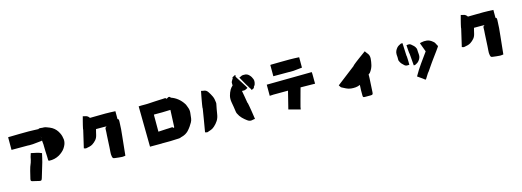

<svg xmlns="http://www.w3.org/2000/svg" viewBox="1 -1820 7997 2944"><g transform="rotate(-15 4000.0 -348.0)"><path d="M434 -539Q402 -537 377.5 -537.5Q353 -538 353 -539H94V-740Q104 -741 113.5 -741Q123 -741 131 -741Q204 -743 276 -744Q348 -745 420 -745Q458 -745 497.5 -743Q537 -741 578 -740V-744Q587 -748 596.5 -748.5Q606 -749 616 -747Q627 -744 639 -744.5Q651 -745 663 -744Q688 -742 710 -732Q730 -725 749 -717Q768 -709 785 -699Q818 -679 842 -651Q866 -623 882 -589Q894 -565 900.5 -540Q907 -515 910 -489Q914 -448 897 -405Q885 -377 867.5 -351.5Q850 -326 826 -306Q813 -295 798.5 -284Q784 -273 769 -265Q696 -225 612 -229Q603 -230 600 -232.5Q597 -235 596 -245Q596 -259 595.5 -272.5Q595 -286 595 -299Q593 -341 591 -382.5Q589 -424 589 -466Q590 -494 586 -521.5Q582 -549 581 -576V-554Q544 -550 507 -546.5Q470 -543 434 -539ZM581 -588Q582 -597 582.5 -606.5Q583 -616 581 -625ZM379 31Q355 25 331 19Q307 13 282 8Q263 3 258.5 -4.5Q254 -12 258 -33Q273 -95 287.5 -155Q302 -215 328 -274Q336 -294 340 -316Q344 -338 349 -360Q354 -374 357.5 -386.5Q361 -399 366 -415Q409 -406 451 -397Q493 -388 533 -370Q525 -336 517.5 -302Q510 -268 501 -235Q484 -177 466 -118.5Q448 -60 431 -2Q423 25 414 31Q405 37 379 31Z M1209 -267Q1201 -265 1192 -268.5Q1183 -272 1171 -275Q1188 -346 1203.5 -414Q1219 -482 1235 -550Q1233 -550 1237 -570.5Q1241 -591 1248.5 -622Q1256 -653 1264 -683.5Q1272 -714 1277.5 -734.5Q1283 -755 1283 -755Q1297 -751 1301.5 -749.5Q1306 -748 1319 -746Q1357 -740 1380 -706Q1382 -704 1383 -702Q1505 -705 1626 -705Q1665 -705 1705 -703.5Q1745 -702 1786 -700V-575Q1800 -571 1803 -561.5Q1806 -552 1805 -528Q1802 -410 1787.5 -292.5Q1773 -175 1763 -58Q1762 -46 1760.5 -32Q1759 -18 1757 -1Q1744 0 1731 2.5Q1718 5 1706 4Q1677 2 1648.5 -1Q1620 -4 1591 -8Q1571 -10 1564.5 -16.5Q1558 -23 1553 -44Q1546 -80 1550 -115.5Q1554 -151 1555 -186Q1557 -233 1560 -281Q1563 -329 1565 -377Q1567 -403 1568.5 -427Q1570 -451 1570 -475Q1570 -489 1576 -496Q1582 -503 1593 -509Q1593 -509 1592.5 -509.5Q1592 -510 1592 -511Q1578 -511 1569 -511Q1560 -511 1560 -512H1428Q1422 -491 1417 -469Q1412 -447 1407 -426Q1397 -380 1371.5 -350.5Q1346 -321 1314 -300Q1289 -284 1262 -278Q1235 -272 1209 -267Z M2158 -37 2150 -679Q2158 -681 2190.5 -681Q2223 -681 2260 -681Q2275 -681 2290 -681.5Q2305 -682 2319 -683Q2359 -686 2399.5 -688Q2440 -690 2481 -692Q2502 -693 2523 -693.5Q2544 -694 2564 -696Q2575 -698 2581.5 -693.5Q2588 -689 2594 -680Q2605 -689 2622.5 -696.5Q2640 -704 2655 -690Q2657 -688 2659 -681Q2779 -640 2850 -529Q2859 -516 2864.5 -499Q2870 -482 2877 -466Q2894 -423 2889 -379.5Q2884 -336 2879 -293Q2875 -262 2859 -233.5Q2843 -205 2825 -179Q2814 -163 2801.5 -147.5Q2789 -132 2775 -117Q2753 -95 2727 -80.5Q2701 -66 2671 -58Q2666 -57 2660.5 -55.5Q2655 -54 2650 -52Q2643 -45 2617 -44Q2550 -39 2482 -38.5Q2414 -38 2346 -38V-37ZM2342 -475V-226Q2374 -228 2406 -229.5Q2438 -231 2469 -233Q2491 -234 2511.5 -234.5Q2532 -235 2552 -237Q2563 -239 2570 -234.5Q2577 -230 2582 -221Q2585 -223 2588 -225Q2591 -227 2594 -229L2606 -501Q2540 -497 2474.5 -497Q2409 -497 2343 -497Z M3777 -497H3764Q3758 -497 3752 -497Q3746 -497 3741 -498Q3750 -449 3758.5 -400Q3767 -351 3775 -301Q3778 -302 3782 -282.5Q3786 -263 3791.5 -232.5Q3797 -202 3802.5 -167.5Q3808 -133 3812.5 -102Q3817 -71 3820 -51.5Q3823 -32 3823 -32Q3807 -30 3802 -30Q3797 -30 3782 -26Q3741 -14 3701 -44Q3665 -70 3632 -103Q3599 -136 3576 -185Q3568 -202 3566 -223Q3562 -258 3555.5 -294.5Q3549 -331 3543 -366Q3532 -427 3544 -474Q3556 -521 3579 -562Q3589 -579 3600 -592Q3611 -605 3624 -616Q3624 -629 3623.5 -641.5Q3623 -654 3624 -667Q3625 -671 3627.5 -675.5Q3630 -680 3632 -684Q3638 -695 3644 -705.5Q3650 -716 3657 -727Q3656 -728 3649 -730Q3651 -732 3653 -734Q3655 -736 3656 -737Q3664 -742 3672.5 -746.5Q3681 -751 3690 -756Q3694 -758 3697.5 -759.5Q3701 -761 3705 -756Q3713 -748 3704 -739L3702 -735Q3714 -717 3726 -696Q3749 -660 3772.5 -623.5Q3796 -587 3819 -550Q3821 -548 3821.5 -545.5Q3822 -543 3823 -541Q3825 -537 3827.5 -533.5Q3830 -530 3834 -525Q3834 -525 3833 -522.5Q3832 -520 3830 -518Q3820 -511 3807 -506Q3801 -504 3795.5 -502Q3790 -500 3784 -498Q3782 -497 3777 -497ZM3885 -480Q3884 -491 3878 -497.5Q3872 -504 3868 -511Q3860 -528 3849.5 -542.5Q3839 -557 3830 -573Q3811 -605 3793 -638.5Q3775 -672 3755 -706Q3763 -709 3769.5 -711.5Q3776 -714 3781 -717Q3799 -728 3818 -729Q3837 -730 3856 -728Q3888 -724 3914 -698Q3930 -682 3941 -664Q3952 -646 3959 -626Q3968 -599 3962 -571Q3960 -558 3955 -544Q3950 -530 3939 -519Q3936 -515 3933.5 -510.5Q3931 -506 3931 -501Q3931 -493 3923 -490Q3916 -487 3909.5 -483.5Q3903 -480 3896 -476Q3892 -475 3888.5 -475.5Q3885 -476 3885 -480ZM3072 -25Q3063 -21 3053 -25Q3043 -29 3030 -31Q3046 -123 3061 -213Q3076 -303 3090 -391Q3088 -391 3090 -410.5Q3092 -430 3097.5 -461Q3103 -492 3109 -526.5Q3115 -561 3121 -591.5Q3127 -622 3131 -641.5Q3135 -661 3135 -661Q3150 -658 3154.5 -656.5Q3159 -655 3174 -653Q3216 -651 3242 -610Q3267 -573 3286.5 -532Q3306 -491 3310 -436Q3312 -428 3311.5 -417.5Q3311 -407 3308 -397Q3300 -362 3294 -326Q3288 -290 3282 -254Q3273 -193 3246.5 -152.5Q3220 -112 3185 -81Q3158 -56 3129.5 -45Q3101 -34 3072 -25Z M4299 -772Q4367 -773 4435 -774Q4503 -775 4570 -775Q4607 -775 4645 -773.5Q4683 -772 4722 -770V-605Q4688 -601 4652.5 -598Q4617 -595 4584 -591Q4553 -590 4530 -590Q4507 -590 4507 -591H4264V-770Q4273 -772 4282.5 -772Q4292 -772 4299 -772ZM4849 -500Q4851 -494 4851.5 -471Q4852 -448 4852 -418.5Q4852 -389 4852 -360.5Q4852 -332 4853 -315L4623 -318L4618 -300Q4618 -300 4612.5 -280.5Q4607 -261 4599.5 -233.5Q4592 -206 4585.5 -181.5Q4579 -157 4576 -147Q4567 -107 4555 -68Q4543 -29 4538 10L4354 -39L4424 -319H4379Q4317 -317 4255 -318.5Q4193 -320 4133 -315V-492Z M5229 -155Q5219 -160 5213 -171.5Q5207 -183 5197 -196Q5274 -255 5347.5 -312Q5421 -369 5494 -425Q5492 -427 5507.5 -440.5Q5523 -454 5548 -473.5Q5573 -493 5602.5 -514.5Q5632 -536 5658 -555Q5684 -574 5700.5 -586Q5717 -598 5717 -598Q5728 -582 5731 -577Q5734 -572 5746 -558Q5763 -539 5770.5 -516.5Q5778 -494 5776 -465Q5772 -416 5760.5 -367Q5749 -318 5716 -271Q5712 -264 5704.5 -256Q5697 -248 5687 -243Q5684 -240 5682 -239Q5682 -223 5682 -207Q5682 -191 5681 -175Q5679 -121 5675 -67.5Q5671 -14 5669 39Q5668 64 5660.5 71.5Q5653 79 5629 79H5538Q5519 79 5513 73Q5507 67 5507 48Q5507 6 5507 -35.5Q5507 -77 5511 -119Q5475 -103 5438.5 -100Q5402 -97 5366 -101Q5326 -106 5293.5 -122Q5261 -138 5229 -155Z M6324 -221Q6314 -220 6311 -220.5Q6308 -221 6298 -220Q6271 -217 6249 -235Q6229 -252 6211.5 -272Q6194 -292 6183 -320Q6178 -331 6179 -341Q6180 -361 6179 -381Q6178 -401 6176 -420Q6175 -454 6186 -478.5Q6197 -503 6215 -524Q6229 -540 6246 -549.5Q6263 -559 6280 -567Q6285 -570 6292 -569Q6299 -568 6308 -568Q6310 -517 6312.5 -468Q6315 -419 6317 -370Q6319 -370 6320 -355Q6321 -340 6322 -318Q6323 -296 6323.5 -273.5Q6324 -251 6324 -236Q6324 -221 6324 -221ZM6387 -195Q6383 -243 6379.5 -289.5Q6376 -336 6372 -382Q6370 -382 6368.5 -396Q6367 -410 6365 -431Q6363 -452 6362 -473Q6361 -494 6360 -508.5Q6359 -523 6359 -523Q6370 -524 6372.5 -524Q6375 -524 6384 -525Q6397 -527 6408.5 -524Q6420 -521 6431 -512Q6451 -497 6469 -478.5Q6487 -460 6497 -434Q6501 -426 6501 -414Q6501 -395 6503 -376.5Q6505 -358 6506 -339Q6509 -308 6499.5 -284Q6490 -260 6473 -240Q6460 -224 6444.5 -214.5Q6429 -205 6413 -197Q6409 -194 6402 -194.5Q6395 -195 6387 -195ZM6522 47Q6520 50 6514 56.5Q6508 63 6505 65Q6492 53 6469 37Q6446 21 6424 5.5Q6402 -10 6391 -18Q6393 -20 6394.5 -22.5Q6396 -25 6400 -32Q6442 -107 6501 -190.5Q6560 -274 6619 -355L6566 -498Q6571 -500 6577 -502Q6583 -504 6588 -505Q6635 -516 6679.5 -510Q6724 -504 6763 -471Q6767 -468 6770.5 -465Q6774 -462 6777 -459Q6783 -455 6785 -452Q6790 -445 6794.5 -437.5Q6799 -430 6803 -422Q6810 -410 6814 -399Q6814 -399 6816 -397Q6826 -391 6820 -378Q6802 -353 6779 -319.5Q6756 -286 6739 -265Q6717 -237 6700.5 -212.5Q6684 -188 6667 -166Q6667 -166 6655.5 -149.5Q6644 -133 6625.5 -106Q6607 -79 6586 -48Q6580 -40 6574 -33.5Q6568 -27 6563 -19Q6538 20 6531.5 31Q6525 42 6522 47Z M7209 -267Q7201 -265 7192 -268.5Q7183 -272 7171 -275Q7188 -346 7203.5 -414Q7219 -482 7235 -550Q7233 -550 7237 -570.5Q7241 -591 7248.5 -622Q7256 -653 7264 -683.5Q7272 -714 7277.5 -734.5Q7283 -755 7283 -755Q7297 -751 7301.5 -749.5Q7306 -748 7319 -746Q7357 -740 7380 -706Q7382 -704 7383 -702Q7505 -705 7626 -705Q7665 -705 7705 -703.5Q7745 -702 7786 -700V-575Q7800 -571 7803 -561.5Q7806 -552 7805 -528Q7802 -410 7787.5 -292.5Q7773 -175 7763 -58Q7762 -46 7760.5 -32Q7759 -18 7757 -1Q7744 0 7731 2.5Q7718 5 7706 4Q7677 2 7648.5 -1Q7620 -4 7591 -8Q7571 -10 7564.5 -16.5Q7558 -23 7553 -44Q7546 -80 7550 -115.5Q7554 -151 7555 -186Q7557 -233 7560 -281Q7563 -329 7565 -377Q7567 -403 7568.5 -427Q7570 -451 7570 -475Q7570 -489 7576 -496Q7582 -503 7593 -509Q7593 -509 7592.5 -509.5Q7592 -510 7592 -511Q7578 -511 7569 -511Q7560 -511 7560 -512H7428Q7422 -491 7417 -469Q7412 -447 7407 -426Q7397 -380 7371.5 -350.5Q7346 -321 7314 -300Q7289 -284 7262 -278Q7235 -272 7209 -267Z"/></g></svg>

Font: Palette Mosaic
Style: Regular
Weight: 400
Designer: Shibuyafont
Version: Version 1.001